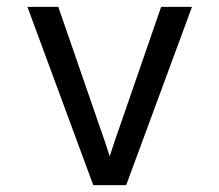

<svg xmlns="http://www.w3.org/2000/svg" viewBox="-20 -540 640 560"><path d="M252 0 60 -520H150L270 -173Q278 -151 285.5 -128.5Q293 -106 300 -84Q307 -106 314.5 -128.5Q322 -151 330 -173L450 -520H540L348 0Z"/></svg>

Font: R Plex Mono
Style: Regular
Weight: 400
Monospace: yes
Designer: Belleve Invis
Foundry: Belleve Invis
Version: Version 31.8.0